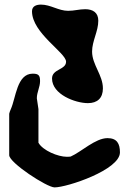

<svg xmlns="http://www.w3.org/2000/svg" viewBox="-20 -747 541 834"><path d="M206 -406C206 -337 307 -299 362 -299C403 -299 427 -321 427 -363C427 -421 380 -466 380 -523C380 -569 407 -611 407 -657C407 -692 384 -707 350 -707C325 -707 302 -700 276 -700C234 -700 200 -727 158 -727C139 -727 119 -721 119 -698C119 -603 267 -518 267 -479C267 -443 206 -448 206 -406ZM122 -427C53 -427 49 -321 27 -273C25 -269 20 -255 20 -253V-73C20 -40 184 67 217 67C271 67 501 -9 501 -85C501 -123 488 -147 447 -147C394 -147 333 -87 287 -67C284 -66 273 -66 270 -66C232 -66 166 -93 147 -127V-273C147 -278 140 -315 140 -320C140 -347 154 -368 154 -395C154 -420 147 -427 122 -427Z"/></svg>

Font: Charger
Style: Overspray
Weight: 400
Designer: Jasper
Foundry: Cannot Into Space Fonts
Version: Version 0.980